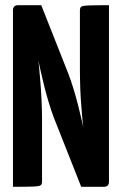

<svg xmlns="http://www.w3.org/2000/svg" viewBox="-20 -720 470 740"><path d="M293 0 187 -268Q178 -292 168.5 -323Q159 -354 150.5 -388Q142 -422 135 -454Q128 -486 122.5 -512Q117 -538 114 -553.5Q111 -569 111 -569L45 -635L50 -700H139L243 -437Q253 -411 263 -378.5Q273 -346 281.5 -312.5Q290 -279 297 -248Q304 -217 309 -192Q314 -167 317 -152.5Q320 -138 320 -138L388 -65L380 0ZM30 0V-680Q30 -700 50 -700L142 -680L125 -511Q128 -490 130 -468Q132 -446 134 -423.5Q136 -401 137.5 -379.5Q139 -358 140 -337Q141 -316 141.5 -296.5Q142 -277 142 -260V-20Q142 -10 137 -6Q132 -2 109 -1Q86 0 30 0ZM380 0 288 -20 303 -212Q300 -235 298 -256.5Q296 -278 294.5 -298Q293 -318 291.5 -337Q290 -356 289.5 -374.5Q289 -393 288.5 -411Q288 -429 288 -447V-680Q288 -690 293 -694Q298 -698 321.5 -699Q345 -700 400 -700V-20Q400 0 380 0Z"/></svg>

Font: Yanone Kaffeesatz
Style: Bold
Weight: 700
Designer: Yanone (Cyrillic: Daniel Pouzeot, Huerta Tipografica, and Cyreal)
Foundry: Yanone
Version: Version 2.003